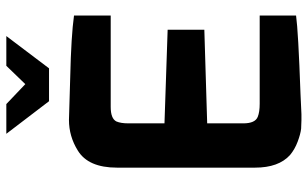

<svg xmlns="http://www.w3.org/2000/svg" viewBox="-203 -767 973 607"><g transform="rotate(-90 283.5 -463.5)"><path d="M164 -930H258L321 -870L379 -930H473L371 -795H267ZM57 -144V-580Q57 -671 111 -704Q156 -732 208 -732Q212 -732 343 -728Q474 -725 538 -716V-600H249Q212 -600 203 -582Q197 -568 197 -544V-430L493 -420V-304L197 -295V-181Q197 -143 218 -135Q233 -129 259 -129H538V-14Q488 -7 291 0L226 3H207Q197 3 180 2Q163 0 139 -9Q115 -18 97 -33Q57 -69 57 -144Z"/></g></svg>

Font: Mina
Style: Bold
Weight: 700
Version: Version 1.000